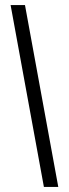

<svg xmlns="http://www.w3.org/2000/svg" viewBox="-20 -721 273 761"><path d="M154 20H211L79 -701H22Z"/></svg>

Font: Stint Ultra Condensed
Style: Regular
Weight: 400
Width: 1
Designer: Astigmatic (AOETI)
Foundry: Astigmatic (AOETI)
Version: Version 1.000